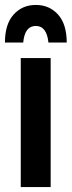

<svg xmlns="http://www.w3.org/2000/svg" viewBox="-20 -757 290 777"><path d="M64 0V-522H185V0ZM250 -585H176Q169 -652 125 -652Q80 -652 74 -585H0Q0 -659 35 -698Q70 -737 125 -737Q180 -737 215 -698Q250 -659 250 -585Z"/></svg>

Font: Radio Canada Condensed SemiBold
Style: Regular
Weight: 600
Width: 3
Designer: Charles Daoud, Etienne Aubert Bonn, Alexandre Saumier Demers, Jacques Le Bailly
Foundry: Radio-Canada
Version: Version 2.104; ttfautohint (v1.8.4.7-5d5b);gftools[0.9.28.de